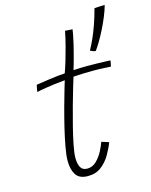

<svg xmlns="http://www.w3.org/2000/svg" viewBox="-120 -870 759 964"><g transform="rotate(-15 259.5 -388.0)"><path d="M362.5 -120.5Q351.5 -91 333 -59.2Q314.5 -27.5 286.2 -5.5Q258 16.5 216.5 16.5Q172 16.5 154.2 -10.8Q136.5 -38 136.5 -83.5Q136.5 -111.5 144.8 -156.5Q153 -201.5 165.2 -252.2Q177.5 -303 190.5 -350.5Q203.5 -398 213.8 -432.8Q224 -467.5 227.5 -478.5Q167 -473 127.5 -466.2Q88 -459.5 79.5 -457Q79.5 -460.5 80.5 -467.2Q81.5 -474 83.2 -481.2Q85 -488.5 86 -493Q114 -497.5 157 -503.5Q200 -509.5 236.5 -512Q246.5 -540 256 -571.8Q265.5 -603.5 273.5 -634Q280 -658 285 -679.8Q290 -701.5 293 -718L331.5 -715.5Q331.5 -711 327.2 -689.2Q323 -667.5 315.8 -636.5Q308.5 -605.5 299.5 -573Q295.5 -558 291.2 -543.5Q287 -529 283 -516Q297 -517 319 -517.8Q341 -518.5 355 -518.5Q381 -518.5 407.2 -517.8Q433.5 -517 452.5 -516.5Q471.5 -516 475 -515.5Q475 -512 472.5 -500.2Q470 -488.5 469 -484.5Q464 -485 433.8 -486.5Q403.5 -488 372.5 -488Q350 -488 323.2 -487Q296.5 -486 274.5 -484.5Q269.5 -468.5 258.2 -431Q247 -393.5 233.5 -344.8Q220 -296 207.2 -245.8Q194.5 -195.5 186.2 -153.2Q178 -111 178 -87.5Q178 -57 188 -38.8Q198 -20.5 222.5 -20.5Q250 -20.5 270.5 -40.8Q291 -61 304.8 -87.5Q318.5 -114 324.5 -132.5Q326.5 -132 331.8 -130.2Q337 -128.5 343.5 -126.5Q350 -124.5 355.2 -122.8Q360.5 -121 362.5 -120.5ZM519 -791.5Q511.5 -764 498.5 -732.8Q485.5 -701.5 470.2 -671.5Q455 -641.5 440.5 -617.5Q426 -593.5 416 -580Q411.5 -580 406.2 -581.5Q401 -583 396.2 -585.2Q391.5 -587.5 388 -589.5Q402.5 -615.5 415.8 -645.5Q429 -675.5 441.5 -711Q454 -746.5 465 -789Q471 -790 478 -790.2Q485 -790.5 492.2 -791Q499.5 -791.5 506.2 -791.5Q513 -791.5 519 -791.5Z"/></g></svg>

Font: Grandstander Thin Thin
Style: Italic
Weight: 250
Italic angle: -15°
Version: Version 1.200